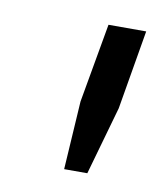

<svg xmlns="http://www.w3.org/2000/svg" viewBox="-45 -724 291 351"><g transform="rotate(10 100.0 -549.0)"><path d="M96 -412 104 -539 130 -686H200L175 -539L139 -412Z"/></g></svg>

Font: Archivo SemiCondensed Light
Style: Italic
Weight: 300
Width: 4
Italic angle: -10°
Designer: Hector Gatti
Foundry: Omnibus-Type
Version: Version 2.001